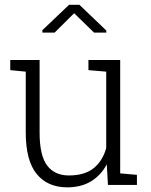

<svg xmlns="http://www.w3.org/2000/svg" viewBox="-20 -782 637 812"><path d="M264.2 10.3Q181.2 10.3 135 -46.4Q88.9 -103 88.9 -222.2V-479L23.4 -485.4V-528.3H88.9H147.5V-221.2Q147.5 -124.5 179.2 -82.3Q210.9 -40 271 -40Q338.9 -40 377 -71.5Q415 -103 429.2 -156.2V-479L354 -485.4V-528.3H429.2H488.3V-48.8L559.1 -42.5V0H436.5L431.6 -86.9Q406.7 -40.5 365 -15.1Q323.2 10.3 264.2 10.3ZM159.2 -644V-654.3L272 -761.7H315.9L429.7 -652.8V-644H377.9L293.5 -726.1L210.9 -644Z"/></svg>

Font: Roboto Slab LO Light
Style: Regular
Weight: 300
Designer: Google
Version: Version 2.000